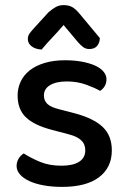

<svg xmlns="http://www.w3.org/2000/svg" viewBox="-20 -718 499 752"><path d="M418 -129Q418 -62 368 -24Q318 14 223 14Q184 14 151 8Q118 2 94.5 -9Q71 -20 58 -35Q45 -50 45 -68Q45 -83 52.5 -96Q60 -109 73 -117Q101 -99 137 -84Q173 -69 221 -69Q266 -69 290 -84.5Q314 -100 314 -129Q314 -154 297.5 -169Q281 -184 249 -192L181 -210Q113 -228 81 -259Q49 -290 49 -344Q49 -373 61 -398.5Q73 -424 96.5 -442.5Q120 -461 155 -471.5Q190 -482 235 -482Q271 -482 300.5 -476.5Q330 -471 351.5 -461.5Q373 -452 385 -438Q397 -424 397 -408Q397 -392 390 -380.5Q383 -369 372 -362Q354 -373 318.5 -386Q283 -399 242 -399Q200 -399 176 -384.5Q152 -370 152 -344Q152 -324 165.5 -311Q179 -298 212 -290L270 -275Q346 -255 382 -221Q418 -187 418 -129ZM229 -620Q205 -592 184 -570Q163 -548 143 -524Q119 -525 104 -536.5Q89 -548 89 -565Q89 -578 96.5 -588Q104 -598 117 -612L170 -670Q185 -683 198.5 -690.5Q212 -698 229 -698Q248 -698 261.5 -691Q275 -684 291 -665L371 -569Q371 -552 361 -539Q351 -526 330 -526Q316 -526 306.5 -533Q297 -540 287 -551Z"/></svg>

Font: Baloo Da 2 Medium
Style: Regular
Weight: 500
Designer: Noopur Datye, Sulekha Rajkumar and Ek Type
Foundry: Ek Type
Version: Version 1.640;hotconv 1.0.111;makeotfexe 2.5.65597; ttfautoh